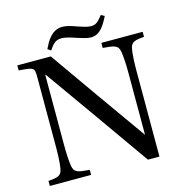

<svg xmlns="http://www.w3.org/2000/svg" viewBox="-120 -953 1020 1064"><g transform="rotate(-15 390.0 -421.0)"><path d="M218 -736 237 -723C259 -758 276 -774 309 -774C331 -774 360 -765 389 -755C418 -746 447 -736 469 -736C518 -736 544 -774 573 -831L553 -842C525 -807 513 -796 485 -796C464 -796 437 -806 409 -815C382 -825 354 -834 330 -834C266 -834 238 -776 218 -736ZM35 0H272V-29C207 -34 183 -37 177 -79C172 -112 170 -150 170 -203V-602H172C315 -401 457 -201 598 0H664V-489C664 -542 666 -580 671 -613C677 -655 701 -659 753 -663V-692H516V-663C581 -658 605 -655 611 -613C616 -580 618 -542 618 -489V-138L616 -140C485 -324 355 -508 226 -692H34V-663C122 -657 124 -655 124 -599V-203C124 -150 122 -112 117 -79C111 -37 87 -33 35 -29Z"/></g></svg>

Font: Lingua Franca
Style: Regular
Weight: 400
Version: Version 1.19